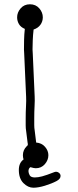

<svg xmlns="http://www.w3.org/2000/svg" viewBox="-20 -751 363 897"><path d="M263 71Q263 85 244 95Q221 107 190 116.5Q159 126 136 126Q111 126 89.5 104.5Q68 83 68 43Q68 10 90 -6Q87 -16 87 -26Q87 -50 105 -68L110 -73Q110 -83 109 -84L102 -140Q100 -151 100 -165.5Q100 -180 100 -198Q100 -227 101.5 -254.5Q103 -282 102 -299L93 -501Q93 -506 92.5 -510Q92 -514 92 -519Q92 -538 92.5 -564Q93 -590 96 -616Q77 -624 68.5 -638.5Q60 -653 60 -670Q60 -693 76.5 -712Q93 -731 120 -731Q147 -731 163.5 -712Q180 -693 180 -670Q180 -651 169 -635.5Q158 -620 137 -613Q134 -588 133 -562.5Q132 -537 132 -520Q132 -515 132.5 -511Q133 -507 133 -502L142 -300Q143 -283 141.5 -256Q140 -229 140 -198Q140 -181 140 -167Q140 -153 142 -142L149 -85Q175 -83 190.5 -65Q206 -47 206 -26Q206 -3 189.5 16Q173 35 147 35Q139 35 122 30Q113 36 113 49Q113 57 118.5 67.5Q124 78 143 78Q157 78 176.5 73Q196 68 234 53Q244 49 253.5 55Q263 61 263 71Z"/></svg>

Font: Nelagoney
Style: Regular
Weight: 400
Designer: Kanati
Foundry: Kanati and Michael Everson
Version: Version 2.000